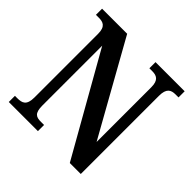

<svg xmlns="http://www.w3.org/2000/svg" viewBox="-182 -876 1039 1039"><g transform="rotate(45 337.5 -357.0)"><path d="M27 0H250V-47H227C190 -47 169 -55 169 -116V-573L494 0H578V-598C578 -655 602 -667 636 -667H659V-714H436V-667H458C491 -667 516 -656 516 -602V-183L219 -714H27V-667H49C81 -667 108 -659 108 -602V-116C108 -55 82 -47 45 -47H27Z"/></g></svg>

Font: Noto Serif Georgian Condensed SemiBold
Style: Regular
Weight: 600
Width: 3
Designer: Monotype Design Team, Akaki Razmadze
Foundry: Google LLC
Version: Version 2.003